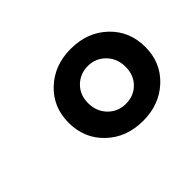

<svg xmlns="http://www.w3.org/2000/svg" viewBox="-70 -781 507 507"><g transform="rotate(-45 183.5 -528.0)"><path d="M82 -529Q82 -587 122.5 -625Q163 -663 224 -663Q286 -663 326.5 -624.5Q367 -586 367 -527Q367 -469 326.5 -431Q286 -393 225 -393Q163 -393 122.5 -431.5Q82 -470 82 -529ZM293 -527Q293 -558 273 -578.5Q253 -599 224 -599Q195 -599 175 -579.5Q155 -560 155 -529Q155 -498 175 -477.5Q195 -457 225 -457Q254 -457 273.5 -476.5Q293 -496 293 -527Z"/></g></svg>

Font: Ysabeau Semibold
Style: Italic
Weight: 600
Italic angle: -12°
Designer: Christian Thalmann (Catharsis Fonts)
Version: Version 0.003